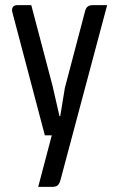

<svg xmlns="http://www.w3.org/2000/svg" viewBox="-20 -528 464 749"><path d="M345 -508C324 -508 316 -502 311 -481L233 -185L215 -75H212L185 -193L102 -508H48C32 -508 24 -498 28 -481L155 0H182L129 201H182C203 201 210 195 216 174L398 -508Z"/></svg>

Font: Rationale One
Style: Regular
Weight: 400
Designer: Cyreal (www.cyreal.org)
Foundry: Cyreal (www.cyreal.org)
Version: Version 1.001